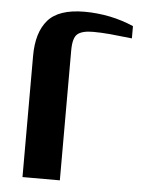

<svg xmlns="http://www.w3.org/2000/svg" viewBox="-47 -646 514 685"><g transform="rotate(5 209.5 -303.5)"><path d="M59.1 -434.1Q59.1 -518.1 97.7 -562.5Q136.2 -606.9 229 -606.9Q273.9 -606.9 319.8 -597.7Q364.7 -588.4 404.8 -570.8V-526.9Q352.1 -532.7 326.2 -535.2Q292.5 -538.1 265.1 -538.1Q225.6 -538.1 209 -523.9Q192.9 -509.8 192.9 -465.8V0H59.1Z"/></g></svg>

Font: SimahzazaarabicW05-SemiBold
Style: Regular
Weight: 600
Designer: Ahmed zaza
Foundry: Ahmed zaza
Version: Version 1.001